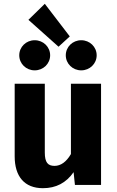

<svg xmlns="http://www.w3.org/2000/svg" viewBox="-20 -970 612 1007"><path d="M129 -866 287 -725 346 -779 215 -950ZM162 -759C117 -759 81 -724 81 -680C81 -636 117 -601 162 -601C207 -601 243 -636 243 -680C243 -724 207 -759 162 -759ZM406 -759C361 -759 325 -724 325 -680C325 -636 361 -601 406 -601C451 -601 487 -636 487 -680C487 -724 451 -759 406 -759ZM510 -531H352V-162C328 -121 299 -100 266 -100C231 -100 215 -118 215 -170V-531H57V-150C57 -45 108 17 205 17C274 17 327 -11 366 -67L373 0H510Z"/></svg>

Font: Fira Sans
Style: Bold
Weight: 700
Designer: Carrois Corporate & Edenspiekermann AG
Foundry: Carrois Corporate GbR & Edenspiekermann AG
Version: Version 4.203